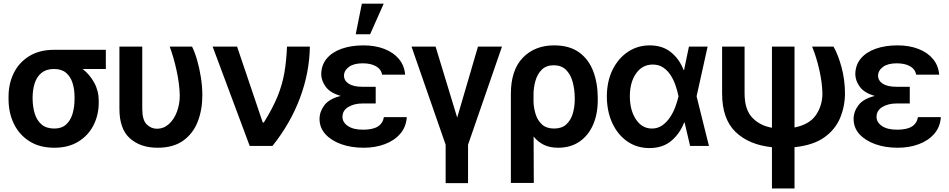

<svg xmlns="http://www.w3.org/2000/svg" viewBox="-20 -802 5212 1055"><path d="M26.9 -258.8V-269.5Q26.9 -343.3 56.2 -401.6Q85.4 -460 141.4 -494.1Q197.3 -528.3 276.9 -528.3H561.5V-422.9H434.1Q472.7 -393.1 497.6 -347.9Q522.5 -302.7 522.5 -249V-238.3Q522.5 -170.4 493.9 -114Q465.3 -57.6 410.6 -23.9Q356 9.8 278.3 9.8Q198.2 9.8 142.1 -25.6Q85.9 -61 56.4 -121.6Q26.9 -182.1 26.9 -258.8ZM159.2 -269.5V-258.8Q159.7 -213.9 171.1 -177Q182.6 -140.1 208.7 -117.9Q234.9 -95.7 278.3 -95.7Q318.8 -95.7 343.3 -117.9Q367.7 -140.1 378.7 -177Q389.6 -213.9 389.6 -258.8V-269.5Q389.6 -311 378.7 -345.9Q367.7 -380.9 343 -401.9Q318.4 -422.9 276.9 -422.9Q234.4 -422.9 208.5 -401.9Q182.6 -380.9 171.1 -345.9Q159.7 -311 159.2 -269.5Z M636.2 -545.9H761.7V-204.6Q761.7 -142.6 785.9 -118.7Q810.1 -94.7 841.8 -94.7Q879.9 -94.7 908.2 -120.4Q936.5 -146 952.1 -187.7Q967.8 -229.5 967.8 -277.3Q966.3 -340.8 950.7 -412.8Q935.1 -484.9 912.6 -545.9H1035.2Q1050.3 -516.1 1063 -472.2Q1075.7 -428.2 1083.7 -377.9Q1091.8 -327.6 1091.8 -277.3Q1091.8 -198.7 1066.4 -133.5Q1041 -68.4 986.8 -29.3Q932.6 9.8 845.7 9.8Q751.5 9.8 693.6 -42Q635.7 -93.8 636.2 -206.1Z M1352.1 0 1148.4 -545.9H1282.7L1423.8 -128.9H1429.7Q1479 -208 1505.4 -273.2Q1531.7 -338.4 1542.7 -403.1Q1553.7 -467.8 1557.1 -545.9H1682.6Q1680.7 -403.8 1628.4 -263.9Q1576.2 -124 1477.1 0Z M1971.7 -325.2H2044.4V-233.4H1971.7Q1925.8 -233.4 1893.8 -214.1Q1861.8 -194.8 1861.8 -159.7Q1861.8 -129.9 1891.6 -109.6Q1921.4 -89.4 1974.6 -89.4Q2028.3 -89.4 2055.9 -106.7Q2083.5 -124 2089.4 -158.2H2215.3Q2211.4 -104 2179 -66.7Q2146.5 -29.3 2094.2 -9.8Q2042 9.8 1978.5 9.8Q1909.7 9.8 1855 -9.8Q1800.3 -29.3 1768.1 -64.7Q1735.8 -100.1 1735.8 -148.4Q1735.8 -188.5 1762.5 -223.9Q1789.1 -259.3 1852.5 -274.9Q1794.4 -291.5 1770 -325Q1745.6 -358.4 1745.1 -394Q1745.6 -444.3 1775.1 -480Q1804.7 -515.6 1857.2 -534.2Q1909.7 -552.7 1977.5 -552.7Q2041 -552.7 2091.3 -533.4Q2141.6 -514.2 2171.9 -478Q2202.1 -441.9 2206.1 -391.6H2079.6Q2074.2 -421.9 2045.9 -438Q2017.6 -454.1 1972.7 -454.1Q1923.8 -454.1 1897.2 -434.3Q1870.6 -414.6 1870.1 -386.2Q1870.6 -358.4 1896.5 -341.8Q1922.4 -325.2 1971.7 -325.2ZM1934.6 -613.8 1968.3 -781.7H2088.4L2013.7 -613.8Z M2241.2 -545.9H2373.5L2492.2 -155.8L2606.4 -545.9H2738.3L2551.8 -6.8V204.1H2428.7V-6.8Z M2787.1 203.1V-285.6Q2787.1 -417 2852.8 -484.9Q2918.5 -552.7 3024.9 -552.7Q3108.9 -552.7 3161.9 -514.4Q3214.8 -476.1 3239.7 -410.4Q3264.6 -344.7 3264.6 -262.7V-252.9Q3264.6 -174.8 3238.5 -115.7Q3212.4 -56.6 3163.6 -23.4Q3114.7 9.8 3046.9 9.8Q3001 9.8 2968.3 -6.3Q2935.5 -22.5 2912.1 -51.8L2913.1 203.1ZM2911.6 -276.4V-242.2Q2912.6 -209.5 2922.9 -175.5Q2933.1 -141.6 2957.5 -118.7Q2981.9 -95.7 3024.9 -95.7Q3066.9 -95.7 3091.6 -118.4Q3116.2 -141.1 3127 -177Q3137.7 -212.9 3138.2 -252.9V-262.7Q3137.7 -312.5 3126.2 -353.5Q3114.7 -394.5 3089.4 -418.9Q3064 -443.4 3022.5 -443.4Q2981.9 -443.4 2957.5 -419.7Q2933.1 -396 2922.1 -357.9Q2911.1 -319.8 2911.6 -276.4Z M3547.4 11.7Q3478.5 11.2 3426.3 -25.4Q3374 -62 3344.5 -125.7Q3314.9 -189.5 3314.5 -272.5Q3314.9 -355.5 3345.9 -418.5Q3377 -481.4 3430.2 -517.1Q3483.4 -552.7 3550.3 -552.7Q3619.6 -552.7 3666.3 -515.4Q3712.9 -478 3736.3 -417.5H3738.8L3765.6 -545.9H3868.2L3807.6 -272.9L3875.5 0H3772L3741.7 -128.9H3739.3Q3715.8 -67.9 3668.7 -28.1Q3621.6 11.7 3547.4 11.7ZM3440.9 -272.9Q3440.9 -196.3 3474.4 -146Q3507.8 -95.7 3562.5 -95.7Q3594.2 -95.7 3618.9 -113Q3643.6 -130.4 3661.6 -157.5Q3679.7 -184.6 3690.9 -215.1Q3702.1 -245.6 3708 -271.5V-272.9V-274.4Q3702.6 -300.8 3692.6 -330.8Q3682.6 -360.8 3666 -387.2Q3649.4 -413.6 3625 -430.4Q3600.6 -447.3 3566.9 -447.3Q3509.3 -447.3 3475.1 -398.4Q3440.9 -349.6 3440.9 -272.9Z M3947.8 -545.9H4071.3V-287.6Q4071.8 -198.7 4114 -155Q4156.2 -111.3 4221.7 -100.1V-545.9H4345.7V-101.6Q4427.7 -117.7 4463.4 -169.9Q4499 -222.2 4499 -288.6Q4497.6 -349.1 4481.9 -418.5Q4466.3 -487.8 4442.4 -545.9H4560.1Q4585 -502.4 4603.8 -433.6Q4622.6 -364.7 4623 -288.6Q4622.6 -217.3 4596.2 -153.8Q4569.8 -90.3 4509.3 -47.1Q4448.7 -3.9 4345.7 6.8V233.4H4221.7V6.8Q4095.7 -5.9 4021.7 -77.1Q3947.8 -148.4 3947.8 -288.6Z M4906.2 -325.2H4979V-233.4H4906.2Q4860.4 -233.4 4828.4 -214.1Q4796.4 -194.8 4796.4 -159.7Q4796.4 -129.9 4826.2 -109.6Q4856 -89.4 4909.2 -89.4Q4962.9 -89.4 4990.5 -106.7Q5018.1 -124 5023.9 -158.2H5149.9Q5146 -104 5113.5 -66.7Q5081.1 -29.3 5028.8 -9.8Q4976.6 9.8 4913.1 9.8Q4844.2 9.8 4789.6 -9.8Q4734.9 -29.3 4702.6 -64.7Q4670.4 -100.1 4670.4 -148.4Q4670.4 -188.5 4697 -223.9Q4723.6 -259.3 4787.1 -274.9Q4729 -291.5 4704.6 -325Q4680.2 -358.4 4679.7 -394Q4680.2 -444.3 4709.7 -480Q4739.3 -515.6 4791.7 -534.2Q4844.2 -552.7 4912.1 -552.7Q4975.6 -552.7 5025.9 -533.4Q5076.2 -514.2 5106.4 -478Q5136.7 -441.9 5140.6 -391.6H5014.2Q5008.8 -421.9 4980.5 -438Q4952.1 -454.1 4907.2 -454.1Q4858.4 -454.1 4831.8 -434.3Q4805.2 -414.6 4804.7 -386.2Q4805.2 -358.4 4831.1 -341.8Q4856.9 -325.2 4906.2 -325.2Z"/></svg>

Font: Inter Tight SemiBold
Style: Regular
Weight: 600
Designer: Rasmus Andersson
Foundry: rsms
Version: Version 3.004; ttfautohint (v1.8.4.7-5d5b)